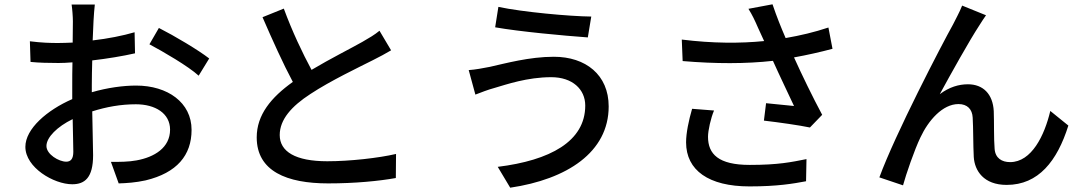

<svg xmlns="http://www.w3.org/2000/svg" viewBox="-20 -823 5040 893"><path d="M288 -71C254 -71 196 -105 196 -144C196 -184 246 -234 318 -269C319 -205 321 -148 321 -117C321 -84 309 -71 288 -71ZM407 -428C407 -463 408 -502 409 -542C478 -550 551 -562 608 -575L606 -673C552 -657 481 -643 411 -635C413 -670 414 -702 415 -726C416 -750 419 -783 421 -802H313C316 -784 319 -745 319 -724C319 -706 318 -670 318 -625C294 -624 271 -623 250 -623C214 -623 175 -624 119 -631L122 -535C161 -531 208 -530 252 -530C271 -530 293 -531 317 -533C316 -496 316 -459 316 -424C316 -404 316 -383 316 -362C199 -311 98 -224 98 -140C98 -44 230 34 316 34C374 34 413 4 413 -101C413 -140 410 -223 409 -305C475 -326 542 -338 612 -338C702 -338 771 -296 771 -220C771 -136 698 -92 615 -77C578 -70 536 -70 496 -70L532 30C568 29 612 26 657 16C803 -19 871 -101 871 -219C871 -346 760 -425 613 -425C553 -425 479 -415 407 -394ZM675 -617C737 -584 856 -515 904 -471L953 -551C903 -590 792 -656 719 -693Z M1745 -680C1722 -661 1698 -647 1665 -628C1614 -599 1516 -550 1429 -498C1387 -576 1339 -677 1300 -783L1201 -743C1247 -637 1297 -526 1342 -442C1241 -370 1174 -289 1174 -184C1174 -26 1315 30 1506 30C1632 30 1743 19 1821 5L1822 -107C1741 -88 1607 -73 1502 -73C1354 -73 1281 -118 1281 -195C1281 -267 1336 -329 1424 -386C1518 -448 1649 -510 1714 -543C1746 -559 1774 -574 1799 -589Z M2702 -332C2702 -165 2538 -77 2295 -47L2353 50C2617 11 2811 -115 2811 -328C2811 -475 2704 -559 2556 -559C2442 -559 2330 -528 2258 -512C2228 -506 2190 -499 2160 -497L2191 -383C2217 -393 2250 -406 2280 -414C2335 -430 2432 -464 2544 -464C2642 -464 2702 -408 2702 -332ZM2298 -791 2283 -696C2396 -676 2602 -657 2714 -649L2730 -746C2630 -747 2410 -767 2298 -791Z M3199 -317C3183 -262 3171 -204 3171 -161C3171 -31 3276 44 3466 44C3597 44 3670 31 3729 20L3731 -83C3660 -69 3601 -56 3467 -56C3322 -56 3273 -106 3273 -187C3273 -216 3286 -274 3301 -309ZM3833 -695C3767 -673 3703 -658 3634 -646C3612 -697 3593 -744 3573 -803L3461 -782C3480 -751 3489 -732 3506 -693L3534 -632C3424 -621 3295 -621 3151 -639L3155 -539C3309 -526 3449 -526 3575 -540C3605 -473 3647 -386 3673 -330C3641 -333 3579 -339 3543 -343L3533 -262C3602 -254 3700 -240 3747 -230L3804 -289C3760 -371 3709 -476 3673 -556C3734 -567 3796 -581 3852 -596Z M4566 -752 4455 -797C4441 -762 4425 -735 4413 -710C4360 -615 4143 -198 4070 2L4180 39C4194 -12 4233 -126 4261 -184C4298 -263 4364 -339 4438 -339C4479 -339 4502 -315 4504 -276C4507 -228 4506 -149 4509 -93C4513 -29 4555 37 4662 37C4810 37 4897 -74 4949 -239L4865 -307C4838 -193 4778 -69 4678 -69C4640 -69 4609 -87 4606 -131C4602 -177 4604 -254 4602 -306C4598 -386 4552 -431 4482 -431C4439 -431 4395 -418 4351 -385C4401 -477 4489 -635 4535 -705C4546 -722 4557 -740 4566 -752Z"/></svg>

Font: Source Han Sans KR Medium
Style: Regular
Weight: 500
Designer: Ryoko NISHIZUKA (kana & ideographs); Paul D. Hunt (Latin, Greek & Cyrillic); Wenlong ZHANG (bopomofo); Sandoll Communica
Foundry: Adobe Systems Incorporated
Version: Version 1.001;PS 1.001;hotconv 1.0.78;makeotf.lib2.5.61930